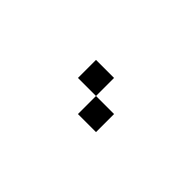

<svg xmlns="http://www.w3.org/2000/svg" viewBox="30 -1345 940 940"><g transform="rotate(-45 500.0 -875.0)"><path d="M500 -937.5V-1000H562.5H625V-937.5V-875H562.5H500V-812.5V-750H437.5H375V-812.5V-875H437.5H500Z"/></g></svg>

Font: Press Start 2P
Style: Regular
Weight: 500
Monospace: yes
Version: Version 2.14